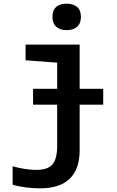

<svg xmlns="http://www.w3.org/2000/svg" viewBox="-20 -786 640 1051"><path d="M345 -621Q309 -621 288 -639.5Q267 -658 267 -694Q267 -730 287.5 -748Q308 -766 345 -766Q381 -766 402 -748Q423 -730 423 -694Q423 -658 402 -639.5Q381 -621 345 -621ZM161 -213V-300H293V-443L120 -456V-542H416V-300H545V-213H416V37Q416 139 362 192Q308 245 198 245Q163 245 122.5 240Q82 235 49 225V124Q80 133 115 138.5Q150 144 178 144Q242 144 267.5 113.5Q293 83 293 12V-213Z"/></svg>

Font: Noto Sans Mono SemiBold
Style: Regular
Weight: 600
Designer: Monotype Design Team
Foundry: Monotype Imaging Inc.
Version: Version 2.014; ttfautohint (v1.8.4.7-5d5b)